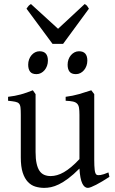

<svg xmlns="http://www.w3.org/2000/svg" viewBox="-20 -916 570 951"><path d="M522 -40Q503.9 -28.3 487.3 -18.3Q470.7 -8.3 456.5 -1Q442.4 6.3 431.6 10.5Q420.9 14.6 415 14.6Q397.9 14.6 387.2 -8.1Q376.5 -30.8 373.5 -81.1Q343.3 -50.8 318.1 -32Q293 -13.2 271.7 -2.9Q250.5 7.3 232.7 11Q214.8 14.6 199.2 14.6Q176.3 14.6 155.3 8.3Q134.3 2 118.2 -14.9Q102.1 -31.7 92.5 -61Q83 -90.3 83 -136.2V-347.2Q83 -370.6 81.5 -383.5Q80.1 -396.5 74 -403.1Q67.9 -409.7 55.2 -412.1Q42.5 -414.6 20 -417V-436.5Q37.6 -438.5 53 -441.4Q68.4 -444.3 82.8 -448.2Q97.2 -452.1 111.8 -457.3Q126.5 -462.4 142.6 -468.8L156.2 -449.7V-163.1Q156.2 -128.9 161.4 -106Q166.5 -83 176 -69.3Q185.5 -55.7 199.5 -49.8Q213.4 -43.9 231 -43.9Q246.6 -43.9 262.9 -48.6Q279.3 -53.2 296.6 -63.2Q314 -73.2 333 -89.1Q352.1 -105 373.5 -127.9V-347.2Q373.5 -369.1 371.3 -382.3Q369.1 -395.5 361.8 -402.8Q354.5 -410.2 341.1 -413.1Q327.6 -416 305.2 -417V-436.5Q340.3 -440.9 372.6 -450.2Q404.8 -459.5 432.1 -468.8L446.8 -449.7V-124Q446.8 -93.8 449 -74.7Q451.2 -55.7 458 -50.8Q463.9 -46.9 478 -49.1Q492.2 -51.3 517.1 -62ZM412.6 -615.7Q412.6 -602.1 408.2 -589.8Q403.8 -577.6 396.2 -568.6Q388.7 -559.6 378.4 -554.2Q368.2 -548.8 356 -548.8Q334 -548.8 324.5 -561Q314.9 -573.2 314.9 -595.7Q314.9 -609.4 319.3 -621.6Q323.7 -633.8 331.5 -642.8Q339.4 -651.9 349.4 -657Q359.4 -662.1 371.1 -662.1Q412.6 -662.1 412.6 -615.7ZM217.3 -615.7Q217.3 -602.1 212.9 -589.8Q208.5 -577.6 200.9 -568.6Q193.4 -559.6 183.1 -554.2Q172.9 -548.8 160.6 -548.8Q138.7 -548.8 129.2 -561Q119.6 -573.2 119.6 -595.7Q119.6 -609.4 124 -621.6Q128.4 -633.8 136.2 -642.8Q144 -651.9 154.1 -657Q164.1 -662.1 175.8 -662.1Q217.3 -662.1 217.3 -615.7ZM292.5 -698.7H240.2L111.3 -873Q114.7 -877.9 117.2 -881.3Q119.6 -884.8 121.8 -887.2Q124 -889.6 126.7 -891.6Q129.4 -893.6 133.3 -896L267.6 -773.4L399.4 -896Q407.7 -891.6 411.1 -887.2Q414.6 -882.8 420.4 -873Z"/></svg>

Font: Gentium Kaktovik
Style: Regular
Weight: 400
Designer: J. Victor Gaultney and Annie Olsen
Foundry: SIL International
Version: Version 1.102; 2013; Maintenance release